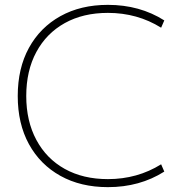

<svg xmlns="http://www.w3.org/2000/svg" viewBox="-20 -760 760 790"><path d="M424 10Q312 10 228.5 -36.5Q145 -83 99 -167Q53 -251 53 -365Q53 -479 99 -563Q145 -647 228.5 -693.5Q312 -740 424 -740Q555 -740 656 -676L643 -646Q545 -707 424 -707Q322 -707 246.5 -665Q171 -623 129.5 -546Q88 -469 88 -365Q88 -262 129.5 -184.5Q171 -107 246.5 -65Q322 -23 424 -23Q545 -23 643 -84L656 -54Q555 10 424 10Z"/></svg>

Font: M PLUS 2 Thin ExtraLight
Style: Regular
Weight: 250
Version: Version 1.001